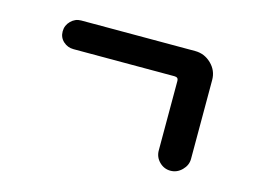

<svg xmlns="http://www.w3.org/2000/svg" viewBox="-54 -527 608 461"><g transform="rotate(15 250.0 -296.5)"><path d="M97.7 -372.1Q83 -372.1 72.3 -381.8Q61.5 -391.6 61.5 -406.7Q61.5 -421.9 72.3 -432.6Q83 -443.4 97.7 -443.4H380.9Q404.3 -443.4 421.4 -426.8Q438.5 -410.2 438.5 -386.7V-190.4Q438.5 -174.8 426.3 -162.6Q414.1 -150.4 397.9 -150.4Q381.8 -150.4 370.1 -162.1Q358.4 -173.8 358.4 -190.4V-363.3Q358.4 -372.1 348.6 -372.1Z"/></g></svg>

Font: Rounded Mgen+ 1m regular
Style: Regular
Weight: 400
Designer: [Source Han Sans]
Ryoko NISHIZUKA  (kana & ideographs); Paul D. Hunt (Latin, Greek & Cyrillic); Wenlong ZHANG  (bopomofo
Version: Version 1.059.20150602